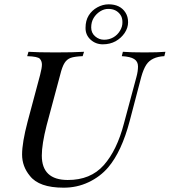

<svg xmlns="http://www.w3.org/2000/svg" viewBox="-20 -845 777 879"><path d="M270.5 14.2Q158.7 14.2 116.7 -40Q81.1 -83 81.1 -137.7Q81.1 -191.9 106.4 -288.1L163.6 -502Q171.9 -533.7 171.9 -549.3Q171.9 -564.9 162.6 -575.7Q153.3 -586.4 104.5 -587.9L110.4 -607.9Q151.4 -605 233.9 -605Q316.4 -605 364.7 -607.9L358.4 -587.9Q321.3 -586.4 303.7 -580.1Q286.1 -573.7 275.4 -556.6Q264.6 -539.6 255.4 -502L193.4 -271Q171.4 -184.6 171.4 -132.8Q171.4 -21.5 289.6 -21Q394.5 -20.5 455.1 -88.9Q515.6 -157.2 547.4 -279.8L604.5 -492.2Q611.8 -518.6 611.8 -541Q611.8 -563.5 594.2 -574.7Q576.7 -585.9 537.6 -587.9L542.5 -607.9Q578.6 -605 641.6 -605Q704.6 -605 737.3 -607.9L732.4 -587.9Q673.8 -585 649.9 -548.8Q636.7 -528.8 626.5 -492.2L573.7 -291Q537.1 -151.9 475.6 -79.1Q439 -36.1 385.3 -10.7Q331.5 14.6 270.5 14.2ZM540.5 -743.7Q540.5 -764.2 531.2 -777.3Q512.2 -804.2 476.6 -804.2Q457 -804.7 438.5 -793Q419.9 -781.2 408.7 -762.7Q397.5 -744.1 397.5 -719.2Q397.5 -694.3 415.5 -678.7Q433.6 -663.1 456.5 -663.1Q479.5 -663.1 498.5 -673.8Q517.6 -684.6 529.3 -704.1Q541 -723.1 540.5 -743.7ZM509.3 -656.2Q483.4 -642.1 450.7 -642.1Q418 -642.1 394.5 -663.6Q371.1 -685.1 371.6 -717.8Q371.6 -751 386.2 -774.4Q400.9 -797.9 425.8 -811.5Q450.7 -825.2 477.5 -825.2Q504.4 -825.2 523.9 -815.4Q543 -805.7 554.7 -787.1Q566.4 -768.6 566.4 -743.2Q566.4 -717.8 550.8 -694.3Q535.2 -670.9 509.3 -656.2Z"/></svg>

Font: PlayfairDisplaySC-Italic
Style: Italic
Weight: 400
Italic angle: -14°
Designer: Claus Eggers Sørensen
Foundry: Claus Eggers Sørensen
Version: Version 1.004;PS 001.004;hotconv 1.0.70;makeotf.lib2.5.58329